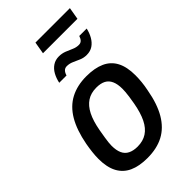

<svg xmlns="http://www.w3.org/2000/svg" viewBox="-261 -947 1044 1044"><g transform="rotate(-45 260.5 -425.5)"><path d="M220 12Q157 12 114.5 -7.5Q72 -27 50 -68Q28 -109 28 -173Q28 -197 31 -223.5Q34 -250 39 -278Q56 -368 90 -425.5Q124 -483 176.5 -510.5Q229 -538 299 -538Q363 -538 406 -518.5Q449 -499 470.5 -458Q492 -417 492 -353Q492 -329 489.5 -303Q487 -277 481 -248Q465 -158 431 -100.5Q397 -43 345 -15.5Q293 12 220 12ZM226 -70Q268 -70 298 -89.5Q328 -109 347.5 -148.5Q367 -188 378 -249Q383 -277 385.5 -295.5Q388 -314 389 -327.5Q390 -341 390 -351Q390 -387 379.5 -410.5Q369 -434 348 -445Q327 -456 294 -456Q252 -456 222.5 -436.5Q193 -417 173.5 -378.5Q154 -340 143 -279Q138 -251 135 -231.5Q132 -212 130.5 -198.5Q129 -185 129 -174Q129 -138 139.5 -115Q150 -92 172 -81Q194 -70 226 -70ZM170 -617Q176 -646 189 -669.5Q202 -693 222.5 -706.5Q243 -720 270 -720Q293 -720 313.5 -712Q334 -704 352.5 -695.5Q371 -687 391 -687Q405 -687 413.5 -695.5Q422 -704 427 -720H484Q478 -692 464.5 -668.5Q451 -645 431 -631.5Q411 -618 383 -618Q360 -618 340.5 -626.5Q321 -635 302 -643.5Q283 -652 263 -652Q249 -652 240 -643Q231 -634 226 -617ZM221 -793 233 -863H498L486 -793Z"/></g></svg>

Font: Archivo SemiCondensed Medium
Style: Italic
Weight: 500
Width: 4
Italic angle: -10°
Designer: Hector Gatti
Foundry: Omnibus-Type
Version: Version 2.001